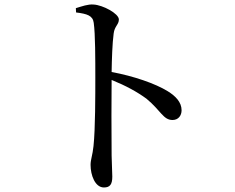

<svg xmlns="http://www.w3.org/2000/svg" viewBox="-20 -786 1040 848"><path d="M316 -731C365 -725 390 -717 394 -685C401 -636 401 -523 401 -442C401 -370 401 -215 393 -141C389 -101 380 -81 380 -58C380 -12 400 42 439 42C466 42 476 28 476 -6C476 -22 474 -53 473 -99C472 -200 472 -355 473 -433C537 -407 586 -380 627 -350C691 -297 701 -256 742 -256C768 -256 782 -276 782 -299C782 -335 755 -362 721 -383C666 -417 570 -450 473 -468C474 -525 476 -593 482 -638C486 -671 505 -677 505 -700C505 -726 434 -764 393 -766C368 -768 342 -758 315 -750Z"/></svg>

Font: Noto Serif CJK JP Medium
Style: Regular
Weight: 500
Designer: Ryoko NISHIZUKA 西塚涼子 (kana & ideographs); Frank Grießhammer (Latin, Greek & Cyrillic); Wenlong ZHANG 张文龙 (bopomofo); San
Foundry: Adobe Systems Incorporated
Version: Version 1.000;PS 1;hotconv 16.6.53;makeotf.lib2.5.65590